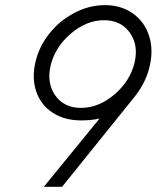

<svg xmlns="http://www.w3.org/2000/svg" viewBox="-20 -720 610 740"><path d="M148.9 0 363.8 -263.2Q332.5 -255.9 292 -255.9Q229.5 -255.9 184.1 -284.9Q138.7 -314 120.4 -365.2Q102.1 -416.5 116.2 -479Q129.4 -538.1 168.5 -588.4Q207.5 -638.7 264.9 -669.4Q322.3 -700.2 384.8 -700.2Q446.8 -700.2 491.7 -668.5Q536.6 -636.7 554.2 -583Q571.8 -529.3 557.1 -465.8Q543.9 -405.8 502 -351.1L219.2 0ZM292 -304.2Q360.4 -304.2 421.1 -356Q481.9 -407.7 499 -480Q514.2 -546.9 480 -594.5Q445.8 -642.1 380.9 -642.1Q313 -642.1 252.2 -589.8Q191.4 -537.6 174.8 -465.8Q159.7 -398.4 193.6 -351.3Q227.5 -304.2 292 -304.2Z"/></svg>

Font: HK Grotesk Light Italic
Style: Regular
Weight: 300
Italic angle: -13°
Designer: Alfredo Marco Pradil and Stefan Peev
Foundry: Hanken Design Co.
Version: Version 1.000;PS 001.000;hotconv 1.0.88;makeotf.lib2.5.64775